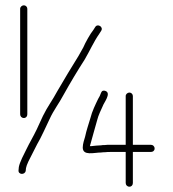

<svg xmlns="http://www.w3.org/2000/svg" viewBox="-20 -670 652 724"><path d="M77 -26 78 -36C79 -42 82 -50 87 -61C100 -85 107 -102 120 -126C135 -151 153 -192 167 -221C183 -256 202 -279 220 -313C245 -358 272 -403 299 -445C318 -477 333 -512 354 -542L361 -553C372 -568 348 -583 339 -568L332 -557C321 -544 301 -508 294 -491C289 -482 283 -472 276 -459C249 -416 223 -372 196 -326C178 -292 159 -268 142 -233L118 -181C104 -152 92 -133 79 -106C71 -90 54 -58 51 -40L50 -29C47 -11 74 -9 77 -26ZM454 -308V-124H398C388 -124 380 -124 374 -123C369 -123 365 -123 361 -122C352 -122 333 -120 325 -119H319C328 -154 338 -185 347 -219C350 -233 362 -258 367 -269C371 -282 401 -318 378 -327C370 -330 364 -328 361 -320C358 -311 355 -305 350 -297C340 -276 327 -250 321 -225C314 -201 306 -179 301 -155C298 -145 292 -127 292 -114C292 -81 335 -95 362 -95C367 -96 372 -96 377 -96C382 -97 389 -97 398 -97H454V20C454 28 460 34 468 34C476 34 481 28 481 20V-97H549C557 -97 563 -102 563 -110C563 -118 557 -124 549 -124H481V-308C481 -315 475 -321 468 -321C461 -321 454 -315 454 -308ZM56 -637V-239C56 -231 62 -225 70 -225C78 -225 83 -231 83 -239V-637C83 -644 77 -650 70 -650C63 -650 56 -644 56 -637Z"/></svg>

Font: Electronic
Style: Lt
Weight: 300
Version: Version 1.011